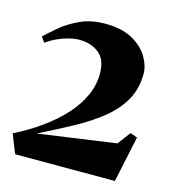

<svg xmlns="http://www.w3.org/2000/svg" viewBox="-87 -973 564 618"><g transform="rotate(15 195.0 -663.5)"><path d="M-7 -485.5Q42 -510 82.8 -539.5Q123.5 -569 153.5 -602.2Q183.5 -635.5 199.5 -672Q215.5 -708.5 214.5 -747.5Q213.5 -792.5 187 -812.2Q160.5 -832 123.5 -832Q108 -832 89.5 -827.5Q71 -823 52 -814.5Q33 -806 15.5 -793.5L3 -811Q19 -826.5 44.8 -848.2Q70.5 -870 106.8 -886.8Q143 -903.5 190 -903.5Q245.5 -903.5 281 -883.8Q316.5 -864 333.5 -835.2Q350.5 -806.5 350.5 -780Q350.5 -728.5 328 -689.8Q305.5 -651 266.2 -619.8Q227 -588.5 176 -561Q125 -533.5 68 -505L327 -541.5L359.5 -584.5L383 -576L350.5 -422.5H18Z"/></g></svg>

Font: Merriweather 144pt Black
Style: Regular
Weight: 900
Version: Version 2.100